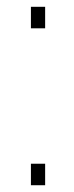

<svg xmlns="http://www.w3.org/2000/svg" viewBox="-20 -547 218 567"><path d="M113.3 0H71.3V-63.5H113.3ZM113.3 -463.4H71.3V-526.9H113.3Z"/></svg>

Font: Roboto-Thin
Style: Regular
Weight: 250
Designer: Google
Version: Version 1.100141; 2013; ttfautohint (v0.94.14-c901) -l 8 -r 